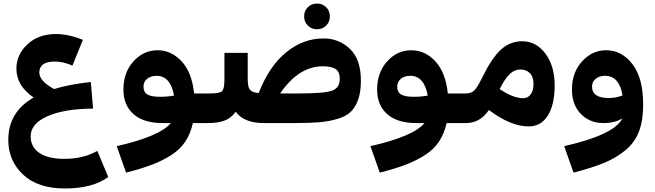

<svg xmlns="http://www.w3.org/2000/svg" viewBox="-20 -698 3715 1089"><path d="M532 158 594 306Q505 371 348 371Q194 371 110.5 292Q27 213 27 96Q27 -63 171 -145Q73 -211 73 -309Q73 -388 135.5 -446.5Q198 -505 297 -505Q368 -505 450 -472L391 -326Q337 -349 292 -349Q203 -349 203 -287Q203 -238 287 -193Q370 -219 495 -233L508 -82Q345 -81 249.5 -39Q154 3 154 75Q154 136 203.5 169.5Q253 203 345 203Q452 203 532 158Z M1178 -72 1158 0H1074Q1061 59 1032 103.5Q1003 148 953 180.5Q903 213 842.5 236Q782 259 695 281L642 131Q885 76 949 0H902Q795 0 737.5 -50.5Q680 -101 680 -190Q680 -287 737 -350Q794 -413 874 -413Q951 -413 1009.5 -351Q1068 -289 1081 -168H1171ZM888 -149Q932 -149 967 -156Q947 -268 868 -268Q835 -268 814.5 -251Q794 -234 794 -207Q794 -175 816 -162Q838 -149 888 -149Z M1830 -553Q1809 -532 1778 -532Q1747 -532 1726 -553Q1705 -574 1705 -605Q1705 -636 1726 -657Q1747 -678 1778 -678Q1809 -678 1830 -657Q1851 -636 1851 -605Q1851 -574 1830 -553ZM1815 -480Q1903 -480 1965 -420.5Q2027 -361 2027 -240Q2027 -177 2011.5 -133.5Q1996 -90 1969.5 -64Q1943 -38 1893.5 -23.5Q1844 -9 1789.5 -4.5Q1735 0 1651 0H1477Q1364 0 1317 -64Q1291 -28 1253.5 -14Q1216 0 1158 0L1138 -74L1172 -168Q1227 -168 1240 -181.5Q1253 -195 1253 -247V-398H1385V-249Q1385 -206 1397 -190Q1409 -174 1447 -170Q1508 -325 1604.5 -402.5Q1701 -480 1815 -480ZM1675 -168Q1818 -168 1862.5 -183.5Q1907 -199 1907 -249Q1907 -293 1882 -307.5Q1857 -322 1811 -322Q1674 -322 1569 -168Z M2617 -72 2597 0H2513Q2500 59 2471 103.5Q2442 148 2392 180.5Q2342 213 2281.5 236Q2221 259 2134 281L2081 131Q2324 76 2388 0H2341Q2234 0 2176.5 -50.5Q2119 -101 2119 -190Q2119 -287 2176 -350Q2233 -413 2313 -413Q2390 -413 2448.5 -351Q2507 -289 2520 -168H2610ZM2327 -149Q2371 -149 2406 -156Q2386 -268 2307 -268Q2274 -268 2253.5 -251Q2233 -234 2233 -207Q2233 -175 2255 -162Q2277 -149 2327 -149Z M2942 -464Q3021 -464 3073.5 -394Q3126 -324 3126 -214Q3126 -105 3087.5 -43Q3049 19 2978 19Q2877 19 2753 -74Q2703 0 2623 0H2597L2577 -72L2611 -168H2624Q2652 -168 2670 -185Q2688 -202 2717 -262Q2769 -368 2820.5 -416Q2872 -464 2942 -464ZM2947 -141Q2975 -141 2990.5 -163.5Q3006 -186 3006 -221Q3006 -262 2985.5 -283Q2965 -304 2931 -304Q2899 -304 2872 -279Q2845 -254 2814 -193Q2891 -141 2947 -141Z M3418 -413Q3506 -413 3567 -334.5Q3628 -256 3628 -103Q3628 -15 3604 48Q3580 111 3527 154.5Q3474 198 3406 226Q3338 254 3233 281L3180 131Q3466 66 3510 -27Q3469 0 3402 0Q3325 0 3274.5 -52Q3224 -104 3224 -190Q3224 -287 3281.5 -350Q3339 -413 3418 -413ZM3338 -207Q3338 -142 3433 -142Q3475 -142 3511 -157Q3492 -268 3412 -268Q3379 -268 3358.5 -251Q3338 -234 3338 -207Z"/></svg>

Font: FiraGO ExtraBold
Style: Regular
Weight: 800
Designer: bBox Type
Foundry: bBox Type GmbH
Version: Version 1.001;PS 001.001;hotconv 1.0.88;makeotf.lib2.5.64775